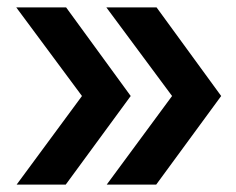

<svg xmlns="http://www.w3.org/2000/svg" viewBox="-20 -540 640 520"><path d="M269 -40 446 -280 268 -520H404L579 -280L403 -40ZM25 -40 202 -280 24 -520H159L334 -280L158 -40Z"/></svg>

Font: JetBrains Mono NL
Style: Bold
Weight: 700
Monospace: yes
Designer: Philipp Nurullin, Konstantin Bulenkov
Foundry: JetBrains
Version: Version 2.305; ttfautohint (v1.8.4.7-5d5b)